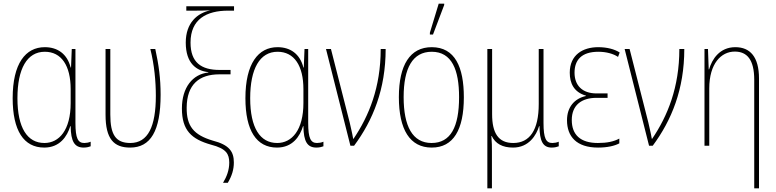

<svg xmlns="http://www.w3.org/2000/svg" viewBox="-20 -794 4229 1046"><path d="M221 10C306 10 346 -51 363 -107H365C366 -23 386 10 436 10C453 10 466 6 474 3V-22C463 -17 449 -15 439 -15C405 -15 391 -40 391 -124V-527H371L367 -426H365C346 -501 293 -537 224 -537C119 -537 49 -448 49 -259C49 -83 109 10 221 10ZM222 -15C129 -15 75 -97 75 -259C75 -419 127 -512 224 -512C315 -512 365 -436 365 -308V-233C365 -85 302 -15 222 -15Z M689 10C800 10 855 -80 855 -278C855 -367 845 -440 826 -527H799C821 -440 829 -349 829 -272C829 -106 787 -15 690 -15C609 -15 581 -62 581 -170V-527H555V-169C555 -37 600 10 689 10Z M1195 202H1221C1244 163 1254 129 1254 91C1254 32 1229 -5 1139 -28C1035 -59 996 -107 997 -208C998 -334 1065 -389 1175 -389H1236V-413H1176C1076 -413 1018 -454 1018 -562C1018 -690 1106 -736 1223 -736H1255V-760H995V-736H1044C1074 -736 1082 -736 1127 -738C1055 -723 992 -670 992 -562C992 -448 1051 -408 1115 -401V-399C1030 -390 971 -318 971 -203C971 -84 1023 -36 1129 -6C1215 16 1228 46 1229 91C1229 133 1215 169 1195 202Z M1489 10C1574 10 1614 -51 1631 -107H1633C1634 -23 1654 10 1704 10C1721 10 1734 6 1742 3V-22C1731 -17 1717 -15 1707 -15C1673 -15 1659 -40 1659 -124V-527H1639L1635 -426H1633C1614 -501 1561 -537 1492 -537C1387 -537 1317 -448 1317 -259C1317 -83 1377 10 1489 10ZM1490 -15C1397 -15 1343 -97 1343 -259C1343 -419 1395 -512 1492 -512C1583 -512 1633 -436 1633 -308V-233C1633 -85 1570 -15 1490 -15Z M1889 0H1909C2012 -139 2081 -308 2081 -527H2054C2054 -318 1990 -162 1906 -38H1904C1899 -69 1888 -112 1885 -127L1783 -527H1756Z M2322 -606H2339L2400 -767V-774H2370L2322 -616ZM2507 -264C2507 -428 2459 -537 2332 -537C2214 -537 2153 -440 2153 -265C2153 -88 2213 10 2332 10C2450 10 2507 -87 2507 -264ZM2179 -265C2179 -423 2228 -512 2332 -512C2442 -512 2481 -413 2481 -265C2481 -102 2435 -15 2331 -15C2227 -15 2179 -107 2179 -265Z M2635 232H2660V31C2660 6 2660 -19 2657 -53H2659C2679 -11 2718 10 2775 10C2861 10 2902 -57 2917 -107H2919C2920 -26 2937 10 2986 10C3003 10 3016 6 3024 3V-22C3013 -17 2999 -15 2989 -15C2955 -15 2941 -40 2941 -124V-527H2915V-228C2915 -85 2866 -15 2776 -15C2695 -15 2661 -69 2661 -172V-527H2635Z M3238 10C3288 10 3328 1 3354 -13V-39C3324 -23 3288 -15 3237 -15C3142 -15 3095 -60 3095 -140C3095 -222 3149 -261 3230 -261H3290V-285H3230C3151 -285 3110 -330 3110 -398C3110 -467 3148 -512 3240 -512C3283 -512 3322 -501 3347 -484L3356 -508C3328 -526 3287 -537 3239 -537C3155 -537 3084 -495 3084 -398C3084 -341 3106 -292 3172 -273V-271C3109 -257 3069 -210 3069 -139C3069 -51 3120 10 3238 10Z M3516 0H3536C3639 -139 3708 -308 3708 -527H3681C3681 -318 3617 -162 3533 -38H3531C3526 -69 3515 -112 3512 -127L3410 -527H3383Z M4089 232H4115V-366C4115 -485 4066 -537 3986 -537C3901 -537 3859 -472 3843 -416H3841L3837 -527H3818V0H3844V-312C3844 -448 3909 -513 3983 -513C4050 -513 4089 -469 4089 -359Z"/></svg>

Font: Noto Sans Condensed Thin
Style: Regular
Weight: 100
Width: 3
Designer: Monotype Design Team
Foundry: Monotype Imaging Inc.
Version: Version 2.013